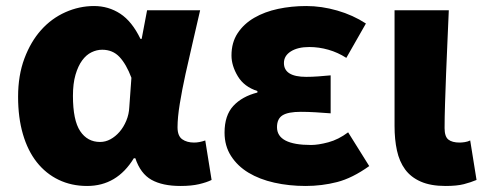

<svg xmlns="http://www.w3.org/2000/svg" viewBox="-20 -603 1607 637"><path d="M269 14Q217 14 174.5 -6.5Q132 -27 102 -65Q72 -103 56 -158Q40 -213 40 -282Q40 -353 61 -409Q82 -465 116.5 -503.5Q151 -542 197 -562.5Q243 -583 292 -583Q340 -583 379 -557.5Q418 -532 446 -474H450L468 -569H644Q633 -520 620 -465Q607 -410 595.5 -357.5Q584 -305 576.5 -259Q569 -213 569 -181Q569 -152 584.5 -141Q600 -130 624 -130Q641 -130 661 -137L682 -6Q666 2 640.5 8Q615 14 579 14Q519 14 482.5 -6.5Q446 -27 429 -78H424Q368 14 269 14ZM312 -132Q330 -132 346.5 -141Q363 -150 376.5 -165.5Q390 -181 399 -202.5Q408 -224 409 -248L416 -345Q399 -390 376.5 -414Q354 -438 319 -438Q301 -438 283.5 -429.5Q266 -421 252.5 -402.5Q239 -384 230.5 -355Q222 -326 222 -285Q222 -204 246 -168Q270 -132 312 -132Z M994 14Q939 14 890 3Q841 -8 804.5 -30Q768 -52 746.5 -85.5Q725 -119 725 -163Q725 -220 754 -251.5Q783 -283 834 -296V-301Q790 -315 769 -350Q748 -385 748 -419Q748 -462 768.5 -493Q789 -524 823.5 -544Q858 -564 902.5 -573.5Q947 -583 996 -583Q1047 -583 1099 -568Q1151 -553 1194 -525L1129 -411Q1101 -429 1069.5 -438Q1038 -447 1006 -447Q968 -447 945 -432.5Q922 -418 922 -394Q922 -348 996 -348Q1014 -348 1035.5 -349.5Q1057 -351 1077 -353V-227Q1052 -229 1026.5 -230.5Q1001 -232 978 -232Q936 -232 917.5 -220.5Q899 -209 899 -181Q899 -122 1012 -122Q1036 -122 1069.5 -131Q1103 -140 1135 -164L1205 -52Q1149 -12 1098.5 1Q1048 14 994 14Z M1458 14Q1409 14 1376 -0.5Q1343 -15 1324 -41Q1305 -67 1297 -103.5Q1289 -140 1289 -185V-569H1469Q1467 -520 1464.5 -465.5Q1462 -411 1460 -358.5Q1458 -306 1456.5 -259Q1455 -212 1455 -178Q1455 -150 1467.5 -140Q1480 -130 1505 -130Q1512 -130 1522 -131.5Q1532 -133 1540 -137L1561 -6Q1542 2 1519 8Q1496 14 1458 14Z"/></svg>

Font: Kinto Sans Black
Style: Regular
Weight: 900
Designer: Authors: Ryoko NISHIZUKA  (kana & ideographs); Paul D. Hunt (Latin, Greek & Cyrillic); Wenlong ZHANG  (bopomofo); Sandol
Foundry: Adobe Systems Incorporated, ookami Inc.
Version: Version 0.001